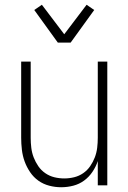

<svg xmlns="http://www.w3.org/2000/svg" viewBox="-20 -779 540 807"><path d="M237 8Q212 8 187 1.5Q162 -5 141.5 -19.5Q121 -34 106.5 -55.5Q92 -77 83.5 -100.5Q75 -124 72 -149.5Q69 -175 69 -200V-520H109V-200Q109 -179 111.5 -158Q114 -137 121.5 -117.5Q129 -98 141 -80.5Q153 -63 170.5 -51Q188 -39 208.5 -34Q229 -29 250 -29Q271 -29 291.5 -34Q312 -39 329.5 -51Q347 -63 359 -80.5Q371 -98 378.5 -117.5Q386 -137 388.5 -158Q391 -179 391 -200V-520H431V0H391V-102Q383 -78 368.5 -56.5Q354 -35 333.5 -20Q313 -5 288 1.5Q263 8 237 8ZM223 -600 124 -737 156 -759 250 -635 344 -759 376 -737 277 -600Z"/></svg>

Font: Iosevka Extralight
Style: Regular
Weight: 200
Monospace: yes
Designer: Belleve Invis
Foundry: Belleve Invis
Version: Version 32.0.1; ttfautohint (v1.8.4)